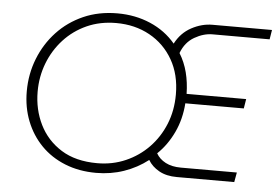

<svg xmlns="http://www.w3.org/2000/svg" viewBox="-51 -783 1251 867"><g transform="rotate(5 574.5 -350.0)"><path d="M414 13Q336 13 272.5 -12.5Q209 -38 164 -84Q119 -130 94.5 -192Q70 -254 70 -327Q70 -405 97.5 -475Q125 -545 175 -598.5Q225 -652 294 -682.5Q363 -713 448 -713Q529 -713 597.5 -683.5Q666 -654 712 -599Q738 -649 784.5 -674Q831 -699 879 -699H1149L1142 -656H883Q843 -656 802 -632.5Q761 -609 742 -559Q766 -520 777.5 -475Q789 -430 790 -378H1060L1053 -335H788Q783 -263 754.5 -202.5Q726 -142 681 -99Q695 -74 723.5 -59Q752 -44 793 -44H1047L1039 0H779Q731 0 698 -18.5Q665 -37 648 -66Q599 -28 539.5 -7.5Q480 13 414 13ZM415 -31Q484 -31 543.5 -57Q603 -83 647.5 -129Q692 -175 717 -236.5Q742 -298 742 -371Q742 -461 703.5 -528Q665 -595 598 -632Q531 -669 446 -669Q373 -669 313 -642Q253 -615 209.5 -567.5Q166 -520 142.5 -459Q119 -398 119 -330Q119 -249 152.5 -181Q186 -113 251.5 -72Q317 -31 415 -31Z"/></g></svg>

Font: MuseoModerno ExtraLight
Style: Italic
Weight: 250
Italic angle: -9°
Designer: Pablo Cosgaya, Héctor Gatti, Marcela Romero, and the Authors of The MuseoModerno Project.
Foundry: Omnibus-Type Team
Version: Version 1.003